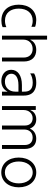

<svg xmlns="http://www.w3.org/2000/svg" viewBox="1139 -1906 779 3097"><g transform="rotate(90 1528.5 -357.5)"><path d="M311.8 9.6C342.3 9.6 382.1 5.7 418 -10.3V-70.7C381 -54 344.8 -48.3 312.9 -48.3C187.1 -48.3 119 -139.6 119 -271C119 -404.5 189.6 -495.4 315 -495.4C344.8 -495.4 376.1 -490.4 412.3 -474.1V-534.4C378.9 -546.5 340.6 -552.9 303.6 -552.9C147.4 -552.9 55.4 -434.3 55.4 -270.2C55.4 -109 144.5 9.6 311.8 9.6Z M618.6 -340.9C618.6 -436.1 682.5 -494.7 769.9 -494.7C854.4 -494.7 908.4 -439.3 908.4 -349.4V0H971.9V-353.3C971.9 -483.3 896.7 -552.6 785.9 -552.6C703.5 -552.6 649.9 -516.3 624.3 -459.9H618.6V-727.3H555.4V0H618.6Z M1287.3 10.3C1375.7 10.3 1429.7 -33.7 1454.5 -86.3H1458.1V0H1521.7V-351.2C1521.7 -516.7 1410.5 -552.9 1315 -552.9C1260.3 -552.9 1203.1 -543 1164.1 -518.1V-454.9C1201 -479 1252.1 -496.1 1313.2 -496.1C1442.8 -496.1 1458.1 -420.8 1458.1 -358.3V-321.4H1351.6C1196.7 -321.4 1105.8 -254.6 1105.8 -148.8C1105.8 -47.9 1186.4 10.3 1287.3 10.3ZM1297.2 -47.2C1222.3 -47.2 1169.4 -89.8 1169.4 -152.3C1169.4 -214.8 1224.4 -265.6 1351.6 -265.6H1458.1V-213.1C1458.1 -114.7 1391 -47.2 1297.2 -47.2Z M1691.4 0H1754.6V-349.4C1754.6 -434.3 1811.1 -494.7 1886.7 -494.7C1961.3 -494.7 2004.6 -445 2004.6 -371.1V0H2069.2V-359C2069.2 -437.5 2116.1 -494.7 2199.2 -494.7C2271.3 -494.7 2319.2 -451.3 2319.2 -365.4V0H2382.5V-365.4C2382.5 -487.6 2319.6 -552.6 2218.4 -552.6C2138.8 -552.6 2081.3 -513.8 2056.8 -453.5H2052.2C2028.1 -515.3 1980.1 -552.6 1904.8 -552.6C1833.5 -552.6 1780.2 -518.1 1758.5 -461.6H1752.8V-545.5H1691.4Z M2761.4 11.4C2902.7 11.4 3001.4 -104 3001.4 -270.2C3001.4 -437.5 2902.7 -552.9 2761.4 -552.9C2620 -552.9 2521.3 -437.5 2521.3 -270.2C2521.3 -104 2620 11.4 2761.4 11.4ZM2761.4 -46.5C2648.1 -46.5 2584.9 -148.1 2584.9 -270.2C2584.9 -392.4 2648.1 -495.4 2761.4 -495.4C2874.6 -495.4 2937.9 -392.4 2937.9 -270.2C2937.9 -148.1 2874.6 -46.5 2761.4 -46.5Z"/></g></svg>

Font: TID UI Light
Style: Regular
Weight: 300
Designer: The TID Project Authors
Foundry: Bakken & Bæck
Version: Version 1.001;hotconv 1.0.109;makeotfexe 2.5.65596